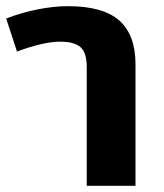

<svg xmlns="http://www.w3.org/2000/svg" viewBox="-37 -602 531 622"><path d="M402 -393V0H244V-385Q244 -431 224 -449Q204 -467 158 -467Q104 -467 18 -435L-17 -542Q32 -561 84.5 -571.5Q137 -582 183 -582Q297 -582 349.5 -535.5Q402 -489 402 -393Z"/></svg>

Font: FiraGOUPP
Style: Bold
Weight: 700
Designer: bBox Type
Foundry: bBox Type GmbH
Version: Version 1.001